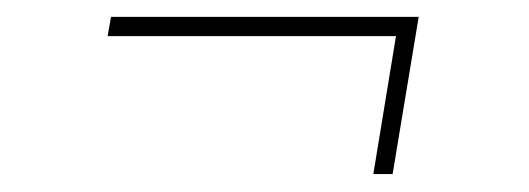

<svg xmlns="http://www.w3.org/2000/svg" viewBox="-20 -356 614 223"><path d="M413.6 -153.8 439.9 -314H105L108.9 -336.4H466.3L436 -153.8Z"/></svg>

Font: Inter Display Thin
Style: Italic
Weight: 100
Italic angle: -9.39999°
Designer: Rasmus Andersson
Foundry: rsms
Version: Version 4.000;git-a52131595